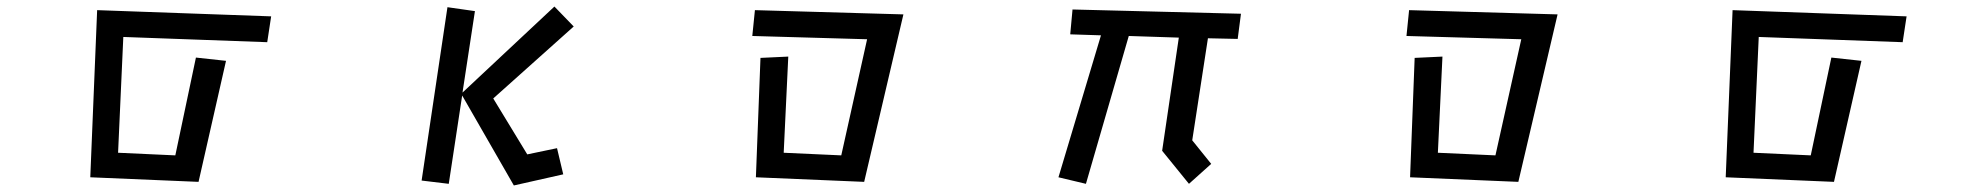

<svg xmlns="http://www.w3.org/2000/svg" viewBox="-20 -541 6040 587"><path d="M277 -510 809 -491 797 -412 357 -428 341 -74 516 -66 579 -365 671 -355 587 15 256 1Z M1393 -249 1352 21 1269 11 1348 -519 1432 -507 1394 -258 1675 -521 1734 -460 1488 -240 1592 -69 1683 -88 1702 -8 1551 26Z M2305 -364 2390 -368 2376 -74 2552 -66 2631 -421 2280 -431 2288 -510 2742 -497 2622 15 2291 1Z M3533 -80 3584 -426 3431 -431 3300 21 3216 1 3346 -433 3252 -436 3259 -512 3774 -499 3764 -422 3673 -424 3625 -112 3683 -40 3615 21Z M4305 -364 4390 -368 4376 -74 4552 -66 4631 -421 4280 -431 4288 -510 4742 -497 4622 15 4291 1Z M5277 -510 5809 -491 5797 -412 5357 -428 5341 -74 5516 -66 5579 -365 5671 -355 5587 15 5256 1Z"/></svg>

Font: Moralerspace Krypton JPDOC
Style: Regular
Weight: 400
Version: v0.0.6; ttfautohint (v1.8.4.7-5d5b-dirty) -l 6 -r 45 -G 200 